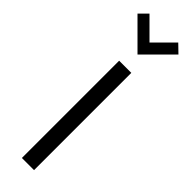

<svg xmlns="http://www.w3.org/2000/svg" viewBox="-264 -720 719 719"><g transform="rotate(45 95.5 -360.0)"><path d="M-13.2 -688.5 18.6 -720.2 95.2 -643.6 171.4 -719.7 203.6 -688.5 95.2 -580.1ZM63 0V-515.1H127.4V0Z"/></g></svg>

Font: News Cycle
Style: Regular
Weight: 500
Version: Version 0.5.2